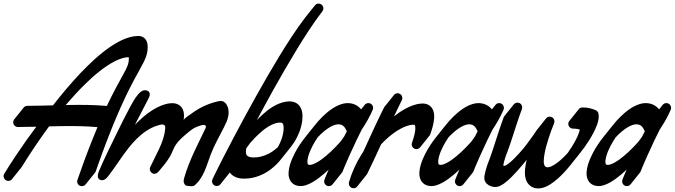

<svg xmlns="http://www.w3.org/2000/svg" viewBox="-45 -1046 3781 1076"><path d="M580.6 -507 568 -481.7 555.8 -456.2C555.2 -454.9 554.7 -453.6 554.1 -452.4C482.3 -458.6 410.8 -458.9 339.9 -457.7C334.4 -457.6 328.9 -457.5 323.3 -457.3C357 -496.7 391.9 -535 428.5 -571.1C454.5 -596.8 481.4 -621.5 509.7 -643.9C537.8 -666.3 567.3 -686.9 598.1 -702.6C605.7 -706.9 613.6 -709.6 621.3 -713.1C625.2 -715 629.1 -715.9 633.1 -717.3C637 -718.5 640.9 -719.9 644.8 -721L656.5 -723.4C658.4 -723.8 660.4 -724.2 662.3 -724.6L668 -724.9L676.3 -725.5C676.5 -724.4 676.7 -722.9 676.9 -721.3C677.2 -718.3 677 -714.5 676.7 -710.8C676.2 -707.1 676.7 -703.3 675.6 -699.7C673.9 -685.4 667.1 -670.5 659.6 -654.8C643.5 -623.4 624.2 -590.4 606.6 -557.3C597.9 -540.6 588.9 -523.9 580.6 -507ZM668.2 -523.8 680.5 -548.5C688.7 -565 697.4 -581.3 705.9 -597.6C723.3 -630.3 741.8 -661.7 759.7 -696.7C761.9 -700.9 764 -705.6 766.1 -710.4C768.1 -715.2 770.4 -719.5 772 -724.8L777.2 -740.3C778.5 -745.7 779.5 -751.3 780.6 -756.8C781.9 -762.4 781.7 -768 782.2 -773.6C782.6 -779.2 782.9 -784.7 782.3 -791C781.8 -797.2 780.8 -803.9 778 -811.7C775.2 -819.3 770 -828.7 760.6 -835.3C751.4 -842 740.8 -844.2 732.7 -844.4C730.3 -844.5 729.5 -844.3 727.9 -844.3L723.8 -844L715.6 -843.4L707.3 -842.8C704.6 -842.3 702 -841.7 699.4 -841.2L683.7 -838C678.6 -836.6 673.7 -834.8 668.8 -833.3C663.9 -831.6 658.7 -830.3 654.2 -828.1C644.9 -824 635.2 -820.5 626.5 -815.6C590.8 -797.4 558.9 -774.9 528.8 -750.9C498.6 -727 470.5 -701.1 443.5 -674.4C389.4 -621.1 339.7 -564.3 292.1 -505.9C291.2 -504.8 290.3 -503.6 289.3 -502.4C289.2 -502.2 289 -502 288.8 -501.8C287.9 -500.7 287 -499.5 286.1 -498.3C285.9 -498.1 285.7 -497.9 285.6 -497.7C284.6 -496.6 283.7 -495.4 282.8 -494.3C282.6 -494.1 282.5 -493.9 282.3 -493.7C281.4 -492.5 280.5 -491.3 279.5 -490.2C279.4 -490 279.2 -489.8 279 -489.6C278.1 -488.4 277.2 -487.2 276.3 -486.1C276.1 -485.9 275.9 -485.7 275.8 -485.5C274.8 -484.3 273.9 -483.1 273 -482C272.8 -481.8 272.6 -481.6 272.5 -481.4C271.5 -480.2 270.6 -479.1 269.7 -477.9C269.5 -477.7 269.4 -477.5 269.2 -477.3C268.3 -476.1 267.4 -475 266.4 -473.8C266.3 -473.6 266.1 -473.4 265.9 -473.2C265 -472 264.1 -470.9 263.2 -469.7C263 -469.5 262.8 -469.3 262.7 -469.1C261.7 -468 260.8 -466.8 259.9 -465.6C259.7 -465.4 259.6 -465.2 259.4 -465C258.4 -463.9 257.5 -462.7 256.6 -461.5C256.4 -461.3 256.3 -461.1 256.1 -460.9C255.2 -459.8 254.3 -458.6 253.3 -457.4C253.2 -457.2 253 -457 252.8 -456.8C252.5 -456.4 252.2 -456 251.9 -455.6C203.7 -454.3 155.7 -453 108.1 -452.9H108C98.7 -452.9 90.5 -448.1 85.8 -440.8C84.6 -439.6 83.5 -438.2 82.5 -436.8C81.3 -435.5 80.2 -434.1 79.2 -432.7C78 -431.4 76.9 -430 76 -428.6C74.7 -427.3 73.6 -426 72.7 -424.5C71.5 -423.2 70.4 -421.9 69.4 -420.4C68.2 -419.1 67.1 -417.8 66.1 -416.3C64.9 -415.1 63.8 -413.7 62.9 -412.2C61.6 -411 60.5 -409.6 59.6 -408.1C58.4 -406.9 57.3 -405.5 56.3 -404C55.1 -402.8 54 -401.4 53 -399.9C51.8 -398.7 50.7 -397.3 49.8 -395.9C48.5 -394.6 47.5 -393.2 46.5 -391.8C45.3 -390.5 44.2 -389.1 43.2 -387.7C42 -386.4 40.9 -385.1 39.9 -383.6C38.7 -382.3 37.6 -381 36.7 -379.5C32 -374.7 29 -368.1 29.1 -360.9C29.1 -346.2 41 -334.2 55.7 -334.3C90.1 -334.3 124.3 -335 158.4 -335.8C139.8 -311 121.5 -286 103.6 -260.8C60.3 -199.4 18.4 -137.2 -20.9 -72.7V-72.7C-28.6 -60.1 -24.6 -43.7 -12.1 -36.1C0.2 -28.6 16.2 -32.3 24 -44.3C25.2 -45.5 26.3 -46.9 27.3 -48.4C28.5 -49.6 29.6 -51 30.6 -52.5C31.8 -53.7 32.9 -55.1 33.8 -56.5C35 -57.8 36.1 -59.1 37.1 -60.6C38.3 -61.9 39.4 -63.2 40.4 -64.7C41.6 -66 42.7 -67.3 43.7 -68.8C44.9 -70 46 -71.4 46.9 -72.9C48.1 -74.1 49.2 -75.5 50.2 -77C51.4 -78.2 52.5 -79.6 53.5 -81.1C54.7 -82.3 55.8 -83.7 56.7 -85.2C58 -86.4 59 -87.8 60 -89.3C61.2 -90.5 62.3 -91.9 63.3 -93.4C64.5 -94.6 65.6 -95.9 66.6 -97.4C67.8 -98.7 68.9 -100 69.8 -101.5C71 -102.8 72.1 -104.1 73.1 -105.6C74.5 -107 75.8 -108.6 76.9 -110.4L77 -110.5C115.3 -173.3 156.7 -235 199.4 -295.4C209.5 -309.6 219.7 -323.6 230 -337.7C249.5 -338.2 269 -338.7 288.5 -339C360 -340.3 431.1 -339.8 501.2 -333.5C489.4 -305.4 477.9 -277.3 466.9 -249C452.8 -214.2 440.2 -178.9 426.8 -143.9L389.1 -38.1C384.1 -24.2 391.3 -9 405.2 -4.1C417 0.2 429.9 -4.5 436.4 -14.7C437.6 -15.9 438.7 -17.3 439.7 -18.7C440.9 -20 442 -21.3 443 -22.8C444.2 -24.1 445.3 -25.4 446.2 -26.9C447.4 -28.2 448.5 -29.5 449.5 -31C450.7 -32.3 451.8 -33.6 452.8 -35.1C454 -36.3 455.1 -37.7 456 -39.2C457.3 -40.4 458.4 -41.8 459.3 -43.3C460.5 -44.5 461.6 -45.9 462.6 -47.4C463.8 -48.6 464.9 -50 465.9 -51.5C467.1 -52.7 468.2 -54.1 469.1 -55.6C470.3 -56.8 471.4 -58.2 472.4 -59.7C473.6 -60.9 474.7 -62.3 475.7 -63.7C476.9 -65 478 -66.3 479 -67.8C480.2 -69.1 481.3 -70.4 482.2 -71.9C483.4 -73.2 484.5 -74.5 485.5 -76C488.1 -78.7 490.2 -81.9 491.6 -85.6L491.7 -86.1L529.2 -191C542.4 -225.6 554.9 -260.6 568.8 -294.9C595.6 -364 624.9 -432 656.3 -498.8Z M1223.7 -361.2C1228.1 -371.7 1231.8 -382.5 1234.1 -393.7C1238.6 -416.2 1236.9 -440.7 1224.6 -460.1C1219.2 -468.7 1211.3 -476.3 1201.4 -479C1192.6 -481.4 1183.4 -479.7 1174.6 -477.7C1138.1 -469.3 1102.9 -455.6 1070.4 -437.2C1055.1 -428.5 1040.4 -418.8 1026.3 -408.2C1018.4 -402.2 985.7 -382.1 984.4 -372.3C985.4 -379.6 986.1 -386.9 986.2 -394.6C986.3 -404.6 985.7 -415.8 981.2 -428.4C978.9 -434.7 975.5 -441.4 970.2 -447.5C964.9 -453.6 957.8 -458.6 950.6 -461.7C907.7 -480.6 846.4 -451.7 810 -429.3C773.3 -406.8 741.5 -377.3 711.2 -346.6L786.5 -492.7C791.7 -502.7 797 -514.1 793.3 -524.8C788.9 -537.5 772.7 -543 759.7 -539.5C746.7 -536.1 736.5 -526.1 727.9 -515.8C710.8 -495.2 697.6 -471.7 684.9 -448.1C656.9 -396.3 631 -343.4 605.1 -290.6C572.3 -223.7 539.4 -156.8 510.1 -88.4C503.4 -72.7 498 -51.8 511.1 -40.9C519.1 -34.1 531.5 -34.8 540.8 -39.7C550.1 -44.7 557 -53.1 563.4 -61.4C602.1 -111.1 634.8 -165.3 673.9 -214.8C702.6 -251.1 735 -285.6 773.6 -311.5C792.5 -324.2 812.8 -334.8 834.5 -341.4C843.7 -344.2 857.8 -349.5 867.4 -348.1C882.3 -345.9 881.9 -335.1 880.3 -320.2C872.8 -246.4 826.7 -175.6 796.8 -109.3C786.6 -86.6 812 -62.1 833.6 -75.9C839.2 -79.4 843.6 -84.4 847.9 -89.4C869.5 -114.6 891.2 -141.4 908.1 -170C920.5 -190.8 926.9 -215.3 940.4 -235.1C953.9 -254.7 972 -272.2 990.1 -287.5C1026.1 -318.2 1038.6 -331.1 1084.1 -344.1C1109.2 -351.2 1111.9 -337.9 1106.5 -326.6C1063.6 -236.7 1014.9 -146.5 987.7 -50.2C985.8 -43.6 984 -36.8 984.2 -30C984.4 -18.8 991.6 -5.9 1003.7 -4.4C1012.1 -3.4 1036.4 -0.1 1043.1 -5.3C1069.4 -26.1 1087.5 -55.5 1101 -86.1C1114.5 -116.8 1123.9 -149 1136 -180.3C1156 -232.1 1183.3 -280.7 1208.8 -330.1C1214 -340.3 1219.2 -350.6 1223.7 -361.2Z M1481.9 -197.2C1477.3 -194.4 1472.7 -191.8 1468.1 -189C1465.8 -187.7 1463.5 -186.2 1461.2 -185L1453.9 -181.7C1449.1 -179.6 1444.4 -177 1439.4 -175.3L1424.4 -170.5C1419.5 -168.5 1414.2 -168.2 1409.2 -167C1404 -166.1 1399 -164.6 1393.7 -164.6L1378.2 -163.6C1373.1 -163.3 1368.4 -163.7 1363.9 -164.2C1359.4 -164.7 1355.3 -165.7 1351.6 -166.9C1348.1 -168.2 1345 -169.6 1342.7 -171.3C1340.5 -173.1 1338.8 -174.9 1337.3 -177C1336.1 -179.3 1334.8 -181.9 1334.1 -185.3C1332.5 -191.9 1332.8 -201.1 1334.4 -210.6C1334.7 -212.1 1335 -213.5 1335.3 -215C1342.4 -224.9 1349.6 -234.8 1356.9 -244.5C1357.3 -245 1357.8 -245.6 1358.2 -246.1C1388.8 -280.9 1422 -313.8 1458.8 -336.6C1477.2 -347.8 1496.5 -355.9 1514.9 -358.5L1521.8 -358.9L1525.2 -359.1L1527.9 -359C1531.3 -358.8 1533.8 -358.1 1535.5 -357.3C1537.1 -356.5 1538.1 -355.7 1539.3 -354.2C1540.4 -352.6 1541.7 -350 1542.6 -346.6C1544.6 -339.7 1545.2 -330.2 1544.1 -319.7L1543.7 -312C1543.5 -309.5 1542.8 -306.9 1542.5 -304.3C1541.4 -299.1 1541.1 -293.9 1539.5 -288.8C1534.9 -268 1526.1 -247.8 1516 -228.4C1514.7 -226 1513.3 -223.7 1512 -221.4C1502.4 -212.7 1492.4 -204.6 1481.9 -197.2ZM1538.2 -164C1539.3 -165.3 1540.4 -166.7 1541.4 -168C1542.5 -169.4 1543.6 -170.8 1544.7 -172.1C1545.8 -173.5 1546.9 -174.8 1548 -176.2C1549.1 -177.6 1550.2 -178.9 1551.3 -180.3C1552.4 -181.7 1553.5 -183 1554.5 -184.4C1555.6 -185.8 1556.7 -187.1 1557.8 -188.5C1558.9 -189.8 1560 -191.2 1561.1 -192.6C1562.2 -193.9 1563.3 -195.3 1564.4 -196.7C1565.4 -198 1566.5 -199.4 1567.6 -200.8C1568.7 -202.1 1569.8 -203.5 1570.9 -204.9C1572 -206.2 1573.1 -207.6 1574.2 -208.9C1575.3 -210.3 1576.4 -211.7 1577.4 -213C1578.5 -214.4 1579.6 -215.7 1580.7 -217.1C1593.7 -233.2 1605.6 -250.2 1615.2 -268.5C1627.3 -291.6 1637.8 -315.8 1643.7 -341.9C1645.6 -348.3 1646.2 -355.1 1647.5 -361.7C1648 -365 1648.7 -368.3 1649 -371.7L1649.6 -382C1650.8 -395.4 1650.7 -410.2 1646.2 -426.4C1643.9 -434.6 1640.4 -443.2 1634.4 -451.3C1628.5 -459.4 1620 -466.5 1610.8 -470.8C1601.6 -475.2 1592.2 -477 1583.7 -477.6L1577.4 -477.8L1571.8 -477.5L1560.7 -476.7C1531.5 -472.7 1505.9 -461.1 1483.4 -447.5C1460.8 -433.7 1441 -417.4 1422.4 -400.4C1412.8 -391.5 1403.5 -382.3 1394.5 -372.9C1425.2 -430.3 1456.2 -487.5 1487.8 -544.4C1530.1 -620 1573.4 -694.9 1618.3 -768.7C1663.3 -842.4 1709.9 -915.4 1761.6 -982.7L1761.8 -983L1761.8 -983C1770.8 -994.7 1768.6 -1011.4 1756.9 -1020.3C1745.2 -1029.3 1728.5 -1027.1 1719.6 -1015.4C1718.8 -1014.4 1718.1 -1013.4 1717.3 -1012.4C1717 -1012 1716.6 -1011.7 1716.3 -1011.3C1715.5 -1010.3 1714.8 -1009.3 1714 -1008.3C1713.7 -1007.9 1713.3 -1007.6 1713 -1007.2C1712.3 -1006.2 1711.5 -1005.2 1710.8 -1004.2C1710.4 -1003.8 1710.1 -1003.5 1709.8 -1003.2C1709 -1002.1 1708.3 -1001.1 1707.5 -1000.1C1707.2 -999.7 1706.8 -999.5 1706.5 -999.1C1705.7 -998.1 1705 -997 1704.2 -996C1703.9 -995.7 1703.5 -995.4 1703.2 -995C1702.5 -994 1701.7 -992.9 1700.9 -991.9C1700.6 -991.6 1700.3 -991.3 1700 -990.9C1699.2 -989.9 1698.4 -988.9 1697.7 -987.8C1697.4 -987.5 1697 -987.2 1696.7 -986.8C1695.9 -985.8 1695.2 -984.8 1694.4 -983.8C1694.1 -983.4 1693.7 -983.1 1693.4 -982.7C1692.6 -981.7 1691.9 -980.7 1691.1 -979.7C1690.8 -979.3 1690.4 -979 1690.1 -978.6C1689.4 -977.6 1688.6 -976.6 1687.9 -975.6C1687.5 -975.2 1687.2 -974.9 1686.9 -974.5C1686.1 -973.5 1685.4 -972.5 1684.6 -971.5C1684.3 -971.1 1683.9 -970.8 1683.6 -970.4C1682.8 -969.4 1682.1 -968.4 1681.3 -967.4C1681 -967 1680.6 -966.7 1680.3 -966.3C1679.6 -965.3 1678.8 -964.3 1678 -963.3C1677.7 -962.9 1677.4 -962.6 1677.1 -962.2C1676.3 -961.2 1675.5 -960.2 1674.8 -959.2C1674.5 -958.8 1674.1 -958.6 1673.8 -958.2C1673 -957.2 1672.3 -956.1 1671.5 -955.1C1671.2 -954.8 1670.8 -954.5 1670.5 -954.1C1669.7 -953.1 1669 -952 1668.2 -951C1667.9 -950.7 1667.5 -950.4 1667.2 -950C1613.1 -879.4 1566.1 -805.6 1520.5 -731.1C1475.1 -656.4 1431.5 -580.9 1389 -504.9C1346.6 -428.8 1305.1 -352.2 1264.5 -275.2C1244.2 -236.6 1224.1 -198 1204.3 -159.2L1174.7 -100.9C1164.9 -81.3 1155.3 -62.1 1145.6 -41.4C1140.3 -30.1 1143.6 -16.2 1154.2 -8.6C1166.1 0 1182.7 -2.7 1191.3 -14.6L1191.3 -14.7C1191.8 -15.3 1192.2 -15.9 1192.6 -16.5C1193.3 -17.2 1194 -17.9 1194.6 -18.7L1194.6 -18.8C1195 -19.4 1195.5 -20 1195.9 -20.6C1196.5 -21.3 1197.2 -22 1197.8 -22.8L1197.9 -22.9C1198.3 -23.5 1198.7 -24.1 1199.2 -24.7C1199.8 -25.4 1200.5 -26.1 1201.1 -26.9L1201.1 -26.9C1201.6 -27.6 1202 -28.2 1202.4 -28.8C1203.1 -29.5 1203.8 -30.2 1204.4 -31L1204.4 -31C1204.9 -31.7 1205.3 -32.3 1205.7 -32.9C1206.4 -33.6 1207.1 -34.3 1207.6 -35.1L1207.7 -35.1C1208.1 -35.8 1208.5 -36.4 1209 -37C1209.6 -37.7 1210.3 -38.3 1210.9 -39.2L1211 -39.2C1211.4 -39.8 1211.8 -40.4 1212.3 -41.1C1212.9 -41.8 1213.6 -42.4 1214.2 -43.2L1214.2 -43.3C1214.7 -43.9 1215.1 -44.5 1215.5 -45.2C1216.2 -45.9 1216.9 -46.5 1217.5 -47.3L1217.5 -47.4C1218 -48 1218.4 -48.6 1218.8 -49.2C1219.5 -50 1220.2 -50.6 1220.7 -51.4L1220.8 -51.5C1221.2 -52.1 1221.6 -52.7 1222.1 -53.3C1222.7 -54.1 1223.4 -54.7 1224 -55.5L1224.1 -55.6C1224.5 -56.2 1224.9 -56.8 1225.3 -57.4C1226 -58.1 1226.7 -58.8 1227.3 -59.6L1227.3 -59.7C1227.8 -60.3 1228.2 -60.9 1228.6 -61.5C1229.3 -62.2 1230 -62.9 1230.6 -63.7L1230.6 -63.8C1231 -64.4 1231.4 -65 1231.9 -65.6C1232.5 -66.3 1233.2 -67 1233.8 -67.8L1233.9 -67.8C1234.3 -68.5 1234.7 -69.1 1235.2 -69.7C1235.8 -70.4 1236.5 -71.1 1237.1 -71.9L1237.1 -71.9C1237.6 -72.6 1238 -73.2 1238.4 -73.8C1239.1 -74.5 1239.8 -75.2 1240.4 -76L1240.4 -76C1240.9 -76.7 1241.3 -77.3 1241.7 -77.9C1242.1 -78.3 1242.5 -78.7 1242.8 -79.1C1247.4 -72.9 1253 -67.3 1259 -62.8C1274 -52.1 1290.2 -47.8 1304.9 -45.9C1312.2 -45 1319.6 -44.6 1326.5 -44.9L1346.8 -46.2C1353.6 -46.3 1360.2 -48.1 1366.9 -49.2C1373.5 -50.8 1380.3 -51.4 1386.6 -53.8L1405.9 -60.1C1412.2 -62.3 1418.1 -65.4 1424.3 -68.1L1433.4 -72.3C1436.3 -73.8 1439.1 -75.6 1442 -77.2C1447.7 -80.6 1453.5 -83.9 1459.1 -87.5C1480.8 -102.5 1500.7 -119.8 1518.1 -139.3C1522.8 -144.7 1527.3 -150.2 1531.6 -155.8C1532.7 -157.1 1533.8 -158.5 1534.9 -159.8C1536 -161.2 1537.1 -162.6 1538.2 -164Z M1770.7 -309.9C1786.5 -322.9 1803.3 -334.4 1820.2 -341.8C1837.2 -349.3 1853.3 -351.6 1866.2 -347.2C1872.5 -345.3 1877.9 -341.8 1882.7 -336.7C1887.6 -331.6 1891.8 -324.6 1895.2 -316.7L1895.3 -316.4C1896.2 -314.2 1897.5 -312.3 1898.9 -310.5C1897.9 -308.6 1896.9 -306.8 1895.9 -304.9C1891.8 -297 1887.8 -289.1 1883.8 -281.2C1882.5 -279.3 1881.2 -277.4 1879.9 -275.4C1875.2 -268.7 1870.4 -262 1865.6 -255.4C1861 -250.1 1856.4 -244.9 1851.7 -239.7C1822.7 -208.1 1791.4 -178 1757.9 -153.4C1741.3 -141.4 1723.5 -130.5 1707.1 -124.9C1703.1 -123.6 1699.2 -122.6 1696 -122.2C1694.3 -122 1692.9 -121.9 1691.5 -121.9C1689.8 -121.9 1688.4 -122.1 1687.1 -122.2C1684.5 -122.6 1682.9 -123.4 1682.1 -124C1681.2 -124.6 1680.7 -125.1 1679.9 -126.5C1678.4 -129.3 1677.1 -135.6 1677.9 -144.5C1678.5 -153 1680.5 -162.4 1683.1 -171.8C1688.5 -190.6 1696.8 -209.7 1706.4 -228.2C1715.1 -244.8 1725 -261.1 1735.7 -276.8C1746.8 -288.6 1758.5 -299.8 1770.7 -309.9ZM1982.1 -319.6C2005.6 -354.6 2027 -391.3 2044 -431.2C2049 -442.9 2044.9 -456.9 2033.8 -464C2021.5 -471.9 2005.2 -468.4 1997.3 -456.2C1996 -455 1995 -453.6 1994 -452.1C1992.8 -450.9 1991.7 -449.5 1990.7 -448C1989.5 -446.8 1988.4 -445.4 1987.4 -443.9C1986.2 -442.7 1985.1 -441.3 1984.2 -439.8C1983 -438.6 1981.9 -437.2 1980.9 -435.7C1980.1 -434.9 1979.4 -433.9 1978.7 -433C1977.1 -434.9 1975.6 -436.8 1973.8 -438.7C1963.6 -449.7 1949.7 -458.8 1934.9 -463.4C1919.9 -468.2 1905.1 -469 1890.5 -467.3C1876.2 -465.4 1863.2 -461.2 1851.4 -456.1C1827.6 -445.6 1807.6 -431.5 1789.2 -416.4C1770.8 -401.2 1754.1 -384.6 1738.6 -367.2C1730.5 -358 1722.6 -348.5 1715.1 -338.9C1714 -337.5 1712.9 -336.2 1711.8 -334.8C1710.7 -333.4 1709.6 -332.1 1708.5 -330.7C1707.4 -329.3 1706.3 -328 1705.3 -326.6C1704.2 -325.2 1703.1 -323.9 1702 -322.5C1700.9 -321.2 1699.8 -319.8 1698.7 -318.4C1697.6 -317.1 1696.5 -315.7 1695.4 -314.3C1694.4 -313 1693.2 -311.6 1692.2 -310.3C1691.1 -308.9 1690 -307.5 1688.9 -306.2C1687.8 -304.8 1686.7 -303.4 1685.6 -302.1C1684.5 -300.7 1683.4 -299.4 1682.4 -298C1681.3 -296.6 1680.2 -295.3 1679.1 -293.9C1678 -292.5 1676.9 -291.2 1675.8 -289.8C1674.7 -288.4 1673.6 -287.1 1672.5 -285.7C1671.5 -284.3 1670.3 -283 1669.3 -281.6C1668.2 -280.3 1667.1 -278.9 1666 -277.5C1643.6 -249.4 1623.7 -219.5 1606.8 -187.3C1596 -166.5 1586.4 -144.7 1579.5 -120.9C1576.2 -108.9 1573.5 -96.5 1572.5 -82.9C1571.6 -69.8 1571.7 -53 1580.6 -36C1584.9 -27.6 1592 -19.5 1600.4 -14.1C1608.8 -8.5 1617.9 -5.5 1626.3 -4.2C1630.4 -3.6 1634.5 -3.2 1638.5 -3.2C1642.6 -3.2 1646.7 -3.5 1650.6 -3.9C1658.3 -5 1665.2 -6.8 1671.7 -9C1697.4 -17.9 1717.5 -31.2 1736.8 -44.9C1758.3 -60.7 1778.1 -77.7 1796.9 -95.6L1792.5 -85.6L1783 -63.2L1778.3 -51.8L1775.9 -45.9C1775.1 -43.9 1773.9 -40.4 1773 -37.7C1768.7 -24.6 1775.2 -10.1 1788.2 -4.8C1800.2 0 1813.6 -4.5 1820.3 -15C1821.5 -16.2 1822.6 -17.6 1823.6 -19C1824.8 -20.3 1825.9 -21.6 1826.9 -23.1C1828.1 -24.4 1829.2 -25.7 1830.1 -27.2C1831.4 -28.5 1832.5 -29.8 1833.4 -31.3C1834.6 -32.5 1835.7 -33.9 1836.7 -35.4C1837.9 -36.6 1839 -38 1840 -39.5C1841.2 -40.7 1842.3 -42.1 1843.2 -43.6C1844.4 -44.8 1845.5 -46.2 1846.5 -47.7C1847.7 -48.9 1848.8 -50.3 1849.8 -51.8C1851 -53 1852.1 -54.4 1853.1 -55.9C1854.3 -57.1 1855.4 -58.5 1856.3 -59.9C1857.5 -61.2 1858.6 -62.5 1859.6 -64C1860.8 -65.3 1861.9 -66.6 1862.9 -68.1C1864.1 -69.4 1865.2 -70.7 1866.1 -72.2C1867.4 -73.5 1868.4 -74.8 1869.4 -76.3C1871.8 -78.7 1873.7 -81.6 1875 -84.9L1876.7 -89L1884.5 -108.2L1893.8 -130L1912.9 -173.7C1925.9 -202.8 1939.3 -231.7 1953 -260.4C1962.4 -280.3 1972.2 -300 1982.1 -319.6Z M2263.9 -246 2263.8 -245.7 2263.7 -245.6C2258.9 -231.7 2266.3 -216.5 2280.2 -211.7C2292 -207.6 2304.6 -212.4 2311.1 -222.4C2312.4 -223.6 2313.4 -225 2314.4 -226.5C2315.6 -227.7 2316.7 -229.1 2317.7 -230.6C2318.9 -231.8 2320 -233.2 2321 -234.7C2322.2 -235.9 2323.3 -237.3 2324.2 -238.8C2325.4 -240 2326.5 -241.4 2327.5 -242.9C2328.7 -244.1 2329.8 -245.5 2330.8 -246.9C2332 -248.2 2333.1 -249.6 2334 -251C2335.3 -252.3 2336.4 -253.6 2337.3 -255.1C2338.5 -256.4 2339.6 -257.7 2340.6 -259.2C2341.8 -260.5 2342.9 -261.8 2343.9 -263.3C2345.1 -264.6 2346.2 -265.9 2347.1 -267.4C2348.4 -268.6 2349.4 -270 2350.4 -271.5C2351.6 -272.7 2352.7 -274.1 2353.7 -275.6C2354.9 -276.8 2356 -278.2 2357 -279.7C2358.2 -280.9 2359.3 -282.3 2360.2 -283.8C2362.9 -286.5 2365.1 -289.8 2366.4 -293.6C2376 -321.4 2385.1 -349.4 2387.9 -382.4C2388.5 -390.7 2388.6 -399.4 2387.3 -409C2386 -418.4 2383.2 -429.2 2376.2 -439.9C2369.3 -450.7 2356.9 -459.5 2345.3 -462.7C2333.5 -466.4 2323 -466 2314.7 -465.5C2297.2 -464.2 2281.4 -460 2266.5 -454.6C2251.6 -449.3 2237.7 -442.6 2224.4 -435.3C2202.3 -423.2 2182.1 -409 2162.9 -393.6C2177.3 -424.2 2191.9 -454.6 2206.9 -484.8L2206.9 -484.8C2213.4 -498 2208.1 -514 2194.9 -520.5C2182.7 -526.6 2168.1 -522.3 2160.9 -511.1C2159.6 -509.9 2158.6 -508.5 2157.6 -507C2156.4 -505.8 2155.3 -504.4 2154.3 -502.9C2153.1 -501.7 2152 -500.4 2151 -498.9C2149.8 -497.6 2148.7 -496.3 2147.8 -494.8C2146.6 -493.5 2145.5 -492.2 2144.5 -490.7C2143.3 -489.4 2142.2 -488.1 2141.2 -486.6C2140 -485.4 2138.9 -484 2138 -482.5C2136.7 -481.3 2135.7 -479.9 2134.7 -478.4C2133.5 -477.2 2132.4 -475.8 2131.4 -474.3C2130.2 -473.1 2129.1 -471.7 2128.1 -470.2C2126.9 -469 2125.8 -467.6 2124.9 -466.1C2123.6 -464.9 2122.6 -463.5 2121.6 -462C2120.4 -460.8 2119.3 -459.5 2118.3 -458C2117.1 -456.7 2116 -455.4 2115 -453.9C2113.8 -452.6 2112.7 -451.3 2111.8 -449.8C2109.9 -447.8 2108.1 -445.7 2106.9 -443.1C2066.2 -361.4 2028.8 -278.6 1991.1 -196.3C1988.6 -192.6 1986.1 -188.9 1983.7 -185.1C1952.1 -135.6 1927.3 -81.7 1910.8 -25.1C1907.3 -13 1912.9 0.4 1924.7 6.2C1936.9 12.2 1951.4 7.9 1958.6 -3.2C1959.8 -4.5 1960.9 -5.8 1961.9 -7.3C1963.1 -8.5 1964.2 -9.9 1965.2 -11.4C1966.4 -12.6 1967.5 -14 1968.4 -15.5C1969.6 -16.7 1970.7 -18.1 1971.7 -19.6C1972.9 -20.8 1974 -22.2 1975 -23.7C1976.2 -24.9 1977.3 -26.3 1978.2 -27.8C1979.5 -29 1980.5 -30.4 1981.5 -31.9C1982.7 -33.1 1983.8 -34.4 1984.8 -35.9C1986 -37.2 1987.1 -38.5 1988.1 -40C1989.3 -41.3 1990.4 -42.6 1991.3 -44.1C1992.5 -45.4 1993.6 -46.7 1994.6 -48.2C1995.8 -49.4 1996.9 -50.8 1997.9 -52.3C1999.1 -53.5 2000.2 -54.9 2001.1 -56.4C2002.4 -57.6 2003.4 -59 2004.4 -60.5C2005.6 -61.7 2006.7 -63.1 2007.7 -64.6C2009.6 -66.5 2011.4 -68.8 2012.7 -71.4C2039.5 -125.9 2065 -180.9 2090.2 -235.9C2090.6 -236.5 2091 -237.1 2091.4 -237.7C2104.6 -251.9 2118.6 -265.4 2133.2 -277.9C2153.5 -295.1 2175 -310.8 2197.7 -323.2C2220.1 -335.5 2244.5 -345.4 2266 -346.9C2271.7 -347.3 2275.5 -347.1 2277.2 -346.4C2279.2 -345.7 2278.8 -345.8 2279.6 -344.8C2280.4 -343.7 2281.7 -340.7 2282.2 -336.3C2282.8 -331.8 2282.9 -326.5 2282.5 -320.8C2280.6 -297.5 2272.8 -271.3 2263.9 -246Z M2503.7 -309.9C2519.5 -322.9 2536.3 -334.4 2553.2 -341.8C2570.2 -349.3 2586.3 -351.6 2599.2 -347.2C2605.5 -345.3 2610.9 -341.8 2615.7 -336.7C2620.6 -331.6 2624.8 -324.6 2628.2 -316.7L2628.3 -316.4C2629.2 -314.2 2630.5 -312.3 2631.9 -310.5C2630.9 -308.6 2629.9 -306.8 2628.9 -304.9C2624.8 -297 2620.8 -289.1 2616.8 -281.2C2615.5 -279.3 2614.2 -277.4 2612.9 -275.4C2608.2 -268.7 2603.4 -262 2598.6 -255.4C2594 -250.1 2589.4 -244.9 2584.7 -239.7C2555.7 -208.1 2524.4 -178 2490.9 -153.4C2474.3 -141.4 2456.5 -130.5 2440.1 -124.9C2436.1 -123.6 2432.2 -122.6 2429 -122.2C2427.3 -122 2425.9 -121.9 2424.5 -121.9C2422.8 -121.9 2421.4 -122.1 2420.1 -122.2C2417.5 -122.6 2415.9 -123.4 2415.1 -124C2414.2 -124.6 2413.7 -125.1 2412.9 -126.5C2411.4 -129.3 2410.1 -135.6 2410.9 -144.5C2411.5 -153 2413.5 -162.4 2416.1 -171.8C2421.5 -190.6 2429.8 -209.7 2439.4 -228.2C2448.1 -244.8 2458 -261.1 2468.7 -276.8C2479.8 -288.6 2491.5 -299.8 2503.7 -309.9ZM2715.1 -319.6C2738.6 -354.6 2760 -391.3 2777 -431.2C2782 -442.9 2777.9 -456.9 2766.8 -464C2754.5 -471.9 2738.2 -468.4 2730.3 -456.2C2729 -455 2728 -453.6 2727 -452.1C2725.8 -450.9 2724.7 -449.5 2723.7 -448C2722.5 -446.8 2721.4 -445.4 2720.4 -443.9C2719.2 -442.7 2718.1 -441.3 2717.2 -439.8C2716 -438.6 2714.9 -437.2 2713.9 -435.7C2713.1 -434.9 2712.4 -433.9 2711.7 -433C2710.1 -434.9 2708.6 -436.8 2706.8 -438.7C2696.6 -449.7 2682.7 -458.8 2667.9 -463.4C2652.9 -468.2 2638.1 -469 2623.5 -467.3C2609.2 -465.4 2596.2 -461.2 2584.4 -456.1C2560.6 -445.6 2540.6 -431.5 2522.2 -416.4C2503.8 -401.2 2487.1 -384.6 2471.6 -367.2C2463.5 -358 2455.6 -348.5 2448.1 -338.9C2447 -337.5 2445.9 -336.2 2444.8 -334.8C2443.7 -333.4 2442.6 -332.1 2441.5 -330.7C2440.4 -329.3 2439.3 -328 2438.3 -326.6C2437.2 -325.2 2436.1 -323.9 2435 -322.5C2433.9 -321.2 2432.8 -319.8 2431.7 -318.4C2430.6 -317.1 2429.5 -315.7 2428.4 -314.3C2427.4 -313 2426.2 -311.6 2425.2 -310.3C2424.1 -308.9 2423 -307.5 2421.9 -306.2C2420.8 -304.8 2419.7 -303.4 2418.6 -302.1C2417.5 -300.7 2416.4 -299.4 2415.4 -298C2414.3 -296.6 2413.2 -295.3 2412.1 -293.9C2411 -292.5 2409.9 -291.2 2408.8 -289.8C2407.7 -288.4 2406.6 -287.1 2405.5 -285.7C2404.5 -284.3 2403.3 -283 2402.3 -281.6C2401.2 -280.3 2400.1 -278.9 2399 -277.5C2376.6 -249.4 2356.7 -219.5 2339.8 -187.3C2329 -166.5 2319.4 -144.7 2312.5 -120.9C2309.2 -108.9 2306.5 -96.5 2305.5 -82.9C2304.6 -69.8 2304.7 -53 2313.6 -36C2317.9 -27.6 2325 -19.5 2333.4 -14.1C2341.8 -8.5 2350.9 -5.5 2359.3 -4.2C2363.4 -3.6 2367.5 -3.2 2371.5 -3.2C2375.6 -3.2 2379.7 -3.5 2383.6 -3.9C2391.3 -5 2398.2 -6.8 2404.7 -9C2430.4 -17.9 2450.5 -31.2 2469.8 -44.9C2491.3 -60.7 2511.1 -77.7 2529.9 -95.6L2525.5 -85.6L2516 -63.2L2511.3 -51.8L2508.9 -45.9C2508.1 -43.9 2506.9 -40.4 2506 -37.7C2501.7 -24.6 2508.2 -10.1 2521.2 -4.8C2533.2 0 2546.6 -4.5 2553.3 -15C2554.5 -16.2 2555.6 -17.6 2556.6 -19C2557.8 -20.3 2558.9 -21.6 2559.9 -23.1C2561.1 -24.4 2562.2 -25.7 2563.1 -27.2C2564.4 -28.5 2565.5 -29.8 2566.4 -31.3C2567.6 -32.5 2568.7 -33.9 2569.7 -35.4C2570.9 -36.6 2572 -38 2573 -39.5C2574.2 -40.7 2575.3 -42.1 2576.2 -43.6C2577.4 -44.8 2578.5 -46.2 2579.5 -47.7C2580.7 -48.9 2581.8 -50.3 2582.8 -51.8C2584 -53 2585.1 -54.4 2586.1 -55.9C2587.3 -57.1 2588.4 -58.5 2589.3 -59.9C2590.5 -61.2 2591.6 -62.5 2592.6 -64C2593.8 -65.3 2594.9 -66.6 2595.9 -68.1C2597.1 -69.4 2598.2 -70.7 2599.1 -72.2C2600.4 -73.5 2601.4 -74.8 2602.4 -76.3C2604.8 -78.7 2606.7 -81.6 2608 -84.9L2609.7 -89L2617.5 -108.2L2626.8 -130L2645.9 -173.7C2658.9 -202.8 2672.3 -231.7 2686 -260.4C2695.4 -280.3 2705.2 -300 2715.1 -319.6Z M3153.5 -122.9C3154.6 -124.3 3155.7 -125.7 3156.8 -127C3157.9 -128.4 3158.9 -129.7 3160 -131.1C3161.2 -132.5 3162.2 -133.8 3163.3 -135.2C3164.4 -136.5 3165.5 -137.9 3166.6 -139.3C3167.7 -140.6 3168.8 -142 3169.9 -143.4C3171 -144.7 3172 -146.1 3173.1 -147.5C3174.2 -148.8 3175.3 -150.2 3176.4 -151.6C3177.5 -152.9 3178.6 -154.3 3179.7 -155.7C3180.8 -157 3181.9 -158.4 3182.9 -159.7C3184.1 -161.1 3185.1 -162.5 3186.2 -163.8C3187.3 -165.2 3188.4 -166.6 3189.5 -167.9C3190.6 -169.3 3191.7 -170.6 3192.8 -172C3193.9 -173.4 3194.9 -174.7 3196 -176.1C3197.1 -177.5 3198.2 -178.8 3199.3 -180.2C3209.8 -193 3219.9 -206.1 3229.6 -219.5C3248.5 -246 3266.1 -273.3 3281.4 -302.7C3289 -317.5 3296.1 -332.7 3301.9 -349.4C3304.7 -357.9 3307.5 -366.4 3309 -376.6C3310 -381.3 3310.3 -387.3 3310.5 -392.8C3310.4 -398.2 3309.9 -404 3308.6 -410C3306.7 -418.3 3300.8 -425.7 3292.3 -429C3281.6 -433.2 3269.9 -437.4 3257 -440.2C3244.2 -443 3230.9 -443.9 3218.6 -443.8C3209.4 -443.7 3201.3 -438.9 3196.6 -431.7C3195.4 -430.5 3194.3 -429.1 3193.3 -427.7C3192.1 -426.4 3191 -425 3190.1 -423.6C3188.8 -422.3 3187.8 -420.9 3186.8 -419.5C3185.6 -418.2 3184.5 -416.9 3183.5 -415.4C3182.3 -414.1 3181.2 -412.8 3180.2 -411.3C3179 -410 3177.9 -408.7 3177 -407.2C3175.8 -406 3174.7 -404.6 3173.7 -403.1C3172.5 -401.9 3171.4 -400.5 3170.4 -399C3169.2 -397.8 3168.1 -396.4 3167.2 -394.9C3165.9 -393.7 3164.8 -392.3 3163.9 -390.8C3162.7 -389.6 3161.6 -388.2 3160.6 -386.7C3159.4 -385.5 3158.3 -384.1 3157.3 -382.7C3156.1 -381.4 3155 -380 3154.1 -378.6C3152.8 -377.3 3151.8 -375.9 3150.8 -374.5C3149.6 -373.2 3148.5 -371.9 3147.5 -370.4C3142.8 -365.5 3139.8 -358.8 3139.9 -351.5C3140 -336.8 3152.1 -325 3166.8 -325.1C3176.3 -325.2 3185 -324.5 3193.4 -322.7C3196.9 -321.9 3200.5 -320.9 3204.1 -319.8C3204.1 -319.7 3204.1 -319.7 3204.1 -319.6C3203.4 -314.2 3201.3 -307.7 3199.2 -301.3C3194.8 -288.3 3188.6 -274.9 3181.7 -261.8C3168.8 -237 3153.4 -212.7 3136.9 -189.4C3134.2 -186.4 3131.6 -183.4 3128.8 -180.5C3108.3 -158.8 3086.1 -138.2 3062.8 -123.5C3051.4 -116.2 3039.3 -110.7 3029.6 -109C3025.3 -108.5 3020.7 -108.3 3017.5 -109.4C3014.1 -110.2 3012.1 -111.6 3010 -113.8C3005.8 -117.8 3002.4 -127.8 3002.2 -140C3002 -152.5 3003.7 -167.1 3006.2 -181.5C3011.2 -210.4 3019.5 -239.9 3028.8 -269.1C3038.2 -298.2 3048.8 -327.2 3060.4 -355.6C3065.2 -367.3 3061 -381.3 3049.8 -388.2C3037.5 -395.8 3021.5 -392.2 3013.6 -380.1C3012.4 -378.9 3011.3 -377.6 3010.3 -376.1C3009.1 -374.8 3008 -373.5 3007 -372C3005.8 -370.7 3004.8 -369.4 3003.8 -367.9C3002.6 -366.7 3001.5 -365.3 3000.5 -363.8C2999.3 -362.6 2998.2 -361.2 2997.2 -359.7C2996 -358.5 2994.9 -357.1 2994 -355.6C2992.8 -354.4 2991.7 -353 2990.7 -351.5C2989.5 -350.3 2988.4 -348.9 2987.4 -347.4C2986.2 -346.2 2985.1 -344.8 2984.1 -343.3C2982.9 -342.1 2981.8 -340.7 2980.9 -339.2C2979.7 -338 2978.6 -336.7 2977.6 -335.2C2976.4 -333.9 2975.3 -332.6 2974.3 -331.1C2973.1 -329.8 2972 -328.5 2971 -327C2969.8 -325.7 2968.8 -324.4 2967.8 -322.9C2966.6 -321.7 2965.5 -320.3 2964.5 -318.8C2963.2 -317.4 2961.9 -315.9 2960.9 -314.2L2959.7 -312.4L2957.8 -309.3L2954.8 -304.7L2948.3 -295.1L2934.7 -275.7C2925.5 -262.8 2916 -249.9 2906.5 -237.2C2901.7 -230.8 2896.8 -224.6 2891.9 -218.2C2874.2 -197.2 2856 -176.7 2837.1 -157.8C2826.2 -147 2814.9 -136.7 2803.7 -128.2C2798.2 -124.4 2792.4 -120.3 2788 -118.5L2786.3 -117.6L2785.1 -117.3C2784.5 -117.1 2783.3 -116.5 2783.6 -116.8C2784.2 -116.7 2782.2 -116.6 2780.3 -117C2778.6 -117.2 2776.7 -117.9 2775.3 -118.5C2775.3 -118.8 2775.3 -119.1 2775.4 -119.4C2777.3 -132.1 2781.7 -147.4 2786.3 -161.9L2789.9 -172.6L2791.6 -177.4L2793.9 -183.2C2796.9 -190.8 2799.7 -198.5 2802.5 -206.2C2808.2 -221.6 2813.6 -237.1 2818.7 -252.5C2839.4 -314.3 2857.5 -375.8 2879.8 -434.9L2879.8 -434.9C2884.9 -448.7 2878 -464.1 2864.2 -469.2C2852.3 -473.7 2839.2 -469.1 2832.5 -458.8C2831.3 -457.6 2830.2 -456.2 2829.3 -454.7C2828.1 -453.5 2827 -452.1 2826 -450.6C2824.8 -449.4 2823.7 -448 2822.7 -446.5C2821.5 -445.3 2820.4 -443.9 2819.5 -442.4C2818.2 -441.2 2817.1 -439.8 2816.2 -438.4C2815 -437.1 2813.9 -435.7 2812.9 -434.3C2811.7 -433 2810.6 -431.7 2809.6 -430.2C2808.4 -428.9 2807.3 -427.6 2806.4 -426.1C2805.2 -424.8 2804.1 -423.5 2803.1 -422C2801.9 -420.8 2800.8 -419.4 2799.8 -417.9C2798.6 -416.7 2797.5 -415.3 2796.5 -413.8C2795.3 -412.6 2794.2 -411.2 2793.3 -409.7C2792.1 -408.5 2791 -407.1 2790 -405.6C2788.8 -404.4 2787.7 -403 2786.7 -401.5C2785.5 -400.3 2784.4 -398.9 2783.5 -397.4C2781 -394.9 2778.9 -391.8 2777.6 -388.2C2754.4 -326.7 2736.2 -264.5 2715.9 -204C2710.8 -188.9 2705.6 -173.9 2700.2 -159.1L2691.8 -136.9L2689.7 -131.4L2687.3 -124.8L2683.2 -112.7C2678.2 -96.4 2673.4 -80.7 2670.3 -61.6C2669.9 -59.2 2669.7 -56.4 2669.4 -53.8C2669.3 -50.6 2668.8 -48.7 2669.6 -42.1C2671.1 -30.7 2677.4 -21.7 2683.2 -16.2C2695.3 -5.2 2706.6 -1.6 2718.6 0.9C2724.7 1.9 2730.9 2.6 2739.4 1.2C2743.8 0.7 2746.3 -0.4 2749.5 -1.3L2754 -2.9L2757.8 -4.6C2768.2 -9.3 2775.5 -14.7 2783.2 -20.1C2797.7 -31.1 2810.2 -42.7 2822.2 -54.5C2846 -78.3 2867.6 -103.1 2888.6 -128.3C2894.6 -135.6 2900.5 -143.1 2906.5 -150.5C2904.6 -142.1 2902.8 -133.7 2901.3 -125.1C2898.5 -108.5 2896.3 -91.8 2896.7 -72.9C2897 -63.2 2898.1 -53.1 2901.4 -42.6C2904.5 -32.2 2910 -21.3 2918.8 -11.9C2927.4 -2.6 2939.3 4.5 2951.2 7.5C2963.1 10.8 2974.5 10.6 2985.7 9C3007.2 5.2 3023.7 -3.6 3038.8 -12.9C3068.6 -31.9 3092.6 -54.8 3115.3 -78.5C3127.5 -91.6 3139.1 -105 3150.2 -118.8C3151.3 -120.2 3152.4 -121.6 3153.5 -122.9Z M3440.7 -309.9C3456.5 -322.9 3473.3 -334.4 3490.2 -341.8C3507.2 -349.3 3523.3 -351.6 3536.2 -347.2C3542.5 -345.3 3547.9 -341.8 3552.7 -336.7C3557.6 -331.6 3561.8 -324.6 3565.2 -316.7L3565.3 -316.4C3566.2 -314.2 3567.5 -312.3 3568.9 -310.5C3567.9 -308.6 3566.9 -306.8 3565.9 -304.9C3561.8 -297 3557.8 -289.1 3553.8 -281.2C3552.5 -279.3 3551.2 -277.4 3549.9 -275.4C3545.2 -268.7 3540.4 -262 3535.6 -255.4C3531 -250.1 3526.4 -244.9 3521.7 -239.7C3492.7 -208.1 3461.4 -178 3427.9 -153.4C3411.3 -141.4 3393.5 -130.5 3377.1 -124.9C3373.1 -123.6 3369.2 -122.6 3366 -122.2C3364.3 -122 3362.9 -121.9 3361.5 -121.9C3359.8 -121.9 3358.4 -122.1 3357.1 -122.2C3354.5 -122.6 3352.9 -123.4 3352.1 -124C3351.2 -124.6 3350.7 -125.1 3349.9 -126.5C3348.4 -129.3 3347.1 -135.6 3347.9 -144.5C3348.5 -153 3350.5 -162.4 3353.1 -171.8C3358.5 -190.6 3366.8 -209.7 3376.4 -228.2C3385.1 -244.8 3395 -261.1 3405.7 -276.8C3416.8 -288.6 3428.5 -299.8 3440.7 -309.9ZM3652.1 -319.6C3675.6 -354.6 3697 -391.3 3714 -431.2C3719 -442.9 3714.9 -456.9 3703.8 -464C3691.5 -471.9 3675.2 -468.4 3667.3 -456.2C3666 -455 3665 -453.6 3664 -452.1C3662.8 -450.9 3661.7 -449.5 3660.7 -448C3659.5 -446.8 3658.4 -445.4 3657.4 -443.9C3656.2 -442.7 3655.1 -441.3 3654.2 -439.8C3653 -438.6 3651.9 -437.2 3650.9 -435.7C3650.1 -434.9 3649.4 -433.9 3648.7 -433C3647.1 -434.9 3645.6 -436.8 3643.8 -438.7C3633.6 -449.7 3619.7 -458.8 3604.9 -463.4C3589.9 -468.2 3575.1 -469 3560.5 -467.3C3546.2 -465.4 3533.2 -461.2 3521.4 -456.1C3497.6 -445.6 3477.6 -431.5 3459.2 -416.4C3440.8 -401.2 3424.1 -384.6 3408.6 -367.2C3400.5 -358 3392.6 -348.5 3385.1 -338.9C3384 -337.5 3382.9 -336.2 3381.8 -334.8C3380.7 -333.4 3379.6 -332.1 3378.5 -330.7C3377.4 -329.3 3376.3 -328 3375.3 -326.6C3374.2 -325.2 3373.1 -323.9 3372 -322.5C3370.9 -321.2 3369.8 -319.8 3368.7 -318.4C3367.6 -317.1 3366.5 -315.7 3365.4 -314.3C3364.4 -313 3363.2 -311.6 3362.2 -310.3C3361.1 -308.9 3360 -307.5 3358.9 -306.2C3357.8 -304.8 3356.7 -303.4 3355.6 -302.1C3354.5 -300.7 3353.4 -299.4 3352.4 -298C3351.3 -296.6 3350.2 -295.3 3349.1 -293.9C3348 -292.5 3346.9 -291.2 3345.8 -289.8C3344.7 -288.4 3343.6 -287.1 3342.5 -285.7C3341.5 -284.3 3340.3 -283 3339.3 -281.6C3338.2 -280.3 3337.1 -278.9 3336 -277.5C3313.6 -249.4 3293.7 -219.5 3276.8 -187.3C3266 -166.5 3256.4 -144.7 3249.5 -120.9C3246.2 -108.9 3243.5 -96.5 3242.5 -82.9C3241.6 -69.8 3241.7 -53 3250.6 -36C3254.9 -27.6 3262 -19.5 3270.4 -14.1C3278.8 -8.5 3287.9 -5.5 3296.3 -4.2C3300.4 -3.6 3304.5 -3.2 3308.5 -3.2C3312.6 -3.2 3316.7 -3.5 3320.6 -3.9C3328.3 -5 3335.2 -6.8 3341.7 -9C3367.4 -17.9 3387.5 -31.2 3406.8 -44.9C3428.3 -60.7 3448.1 -77.7 3466.9 -95.6L3462.5 -85.6L3453 -63.2L3448.3 -51.8L3445.9 -45.9C3445.1 -43.9 3443.9 -40.4 3443 -37.7C3438.7 -24.6 3445.2 -10.1 3458.2 -4.8C3470.2 0 3483.6 -4.5 3490.3 -15C3491.5 -16.2 3492.6 -17.6 3493.6 -19C3494.8 -20.3 3495.9 -21.6 3496.9 -23.1C3498.1 -24.4 3499.2 -25.7 3500.1 -27.2C3501.4 -28.5 3502.5 -29.8 3503.4 -31.3C3504.6 -32.5 3505.7 -33.9 3506.7 -35.4C3507.9 -36.6 3509 -38 3510 -39.5C3511.2 -40.7 3512.3 -42.1 3513.2 -43.6C3514.4 -44.8 3515.5 -46.2 3516.5 -47.7C3517.7 -48.9 3518.8 -50.3 3519.8 -51.8C3521 -53 3522.1 -54.4 3523.1 -55.9C3524.3 -57.1 3525.4 -58.5 3526.3 -59.9C3527.5 -61.2 3528.6 -62.5 3529.6 -64C3530.8 -65.3 3531.9 -66.6 3532.9 -68.1C3534.1 -69.4 3535.2 -70.7 3536.1 -72.2C3537.4 -73.5 3538.4 -74.8 3539.4 -76.3C3541.8 -78.7 3543.7 -81.6 3545 -84.9L3546.7 -89L3554.5 -108.2L3563.8 -130L3582.9 -173.7C3595.9 -202.8 3609.3 -231.7 3623 -260.4C3632.4 -280.3 3642.2 -300 3652.1 -319.6Z"/></svg>

Font: Ambarawa
Style: Script
Weight: 500
Foundry: Ekosamp
Version: Version 1.001;